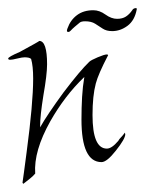

<svg xmlns="http://www.w3.org/2000/svg" viewBox="-41 -419 354 469"><path d="M16 30Q14 28 14 27Q15 20 17.5 2Q20 -16 24 -47Q32 -107 36 -152Q40 -197 40 -227Q40 -258 35 -275Q31 -279 19 -279Q13 -279 1 -276Q-11 -273 -16 -273Q-21 -273 -21 -276Q-21 -280 7 -292Q55 -318 55 -319Q74 -319 74 -262Q74 -237 65 -186Q61 -161 59 -142.5Q57 -124 57 -111V-108Q66 -124 80.5 -145.5Q95 -167 114 -193Q155 -247 177 -268Q181 -272 197.5 -279Q214 -286 220 -286Q223 -286 223 -284Q199 -238 193 -215Q185 -185 185 -138Q185 -56 220 -56Q232 -56 248 -75Q250 -79 254.5 -83.5Q259 -88 264 -95L265 -91Q265 -80 242 -51Q220 -23 207 -23Q158 -23 158 -127Q158 -156 159.5 -182Q161 -208 165 -231Q140 -207 119.5 -180Q99 -153 82 -123Q41 -50 45 5Q40 11 32.5 17Q25 23 16 30ZM126 -341Q122 -341 122.5 -344.5Q123 -348 124 -350Q131 -370 147 -382Q163 -394 187 -394Q202 -394 216.5 -383.5Q231 -373 245 -373Q258 -373 266.5 -378.5Q275 -384 282 -394Q284 -398 289 -399Q294 -400 293 -396Q288 -369 270.5 -356Q253 -343 233 -343Q219 -343 210 -349Q201 -355 191.5 -361Q182 -367 167 -367Q158 -367 154 -364Q150 -361 142 -354Q135 -348 132 -344.5Q129 -341 126 -341Z"/></svg>

Font: Shalimar
Style: Regular
Weight: 400
Designer: Robert E. Leuschke
Foundry: Robert E. Leuschke
Version: Version 1.010; ttfautohint (v1.8.3)